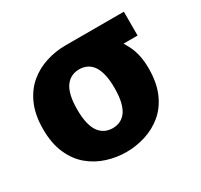

<svg xmlns="http://www.w3.org/2000/svg" viewBox="-120 -685 888 849"><g transform="rotate(-30 324.5 -260.5)"><path d="M301 11.7Q250.8 11.7 202.7 -3.6Q154.5 -18.8 115.9 -51Q77.3 -83.2 54.3 -135.3Q31.2 -187.3 31.2 -260Q31.2 -332.7 54.3 -384.7Q77.3 -436.8 115.9 -469Q154.5 -501.2 202.7 -516.4Q250.8 -531.7 301 -531.7Q354.2 -531.7 401.2 -515Q448.3 -498.3 486.5 -461.2Q521 -428.7 545.6 -379.2Q570.2 -329.8 570.2 -260Q570.2 -187.3 547.5 -135.3Q524.8 -83.2 486.2 -51Q447.5 -18.8 399.3 -3.6Q351.2 11.7 301 11.7ZM301 -110Q321.2 -110 338.6 -117.8Q356 -125.7 368.8 -142.7Q381.5 -159.7 388.8 -188.7Q396 -217.7 396 -260Q396 -302.3 388.8 -331.3Q381.5 -360.3 368.8 -377.3Q356 -394.3 338.6 -402.2Q321.2 -410 301 -410Q280.8 -410 263.5 -402.2Q246.2 -394.3 233 -377.3Q219.8 -360.3 212.6 -331.3Q205.3 -302.3 205.3 -260Q205.3 -217.7 212.6 -188.7Q219.8 -159.7 233 -142.7Q246.2 -125.7 263.5 -117.8Q280.8 -110 301 -110ZM301.8 -410V-531.7H600.2V-410Z"/></g></svg>

Font: Murecho Thin
Style: Regular
Weight: 100
Designer: Neil Summerour
Foundry: Positype
Version: Version 1.010